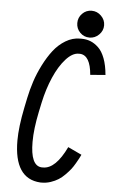

<svg xmlns="http://www.w3.org/2000/svg" viewBox="-58 -874 565 926"><g transform="rotate(5 225.0 -410.5)"><path d="M348.1 -834.5Q374.5 -834.5 394 -815.2Q413.6 -795.9 413.6 -769.5Q413.6 -743.2 394 -723.9Q374.5 -704.6 348.1 -704.6Q321.3 -704.6 302.5 -723.6Q283.7 -742.7 283.7 -769.5Q283.7 -796.4 302.5 -815.4Q321.3 -834.5 348.1 -834.5ZM367.7 -525.9Q359.9 -618.7 311 -622.6H303.2Q272.9 -622.6 241.2 -587.4Q209.5 -552.2 184.8 -495.4Q160.2 -438.5 146 -372.6L136.2 -326.2Q118.7 -242.2 118.7 -180.2Q118.7 -64.5 172.4 -61H180.2Q240.7 -61 292.5 -169.4L358.9 -138.2Q354 -127.9 349.9 -119.9Q345.7 -111.8 335.9 -95Q326.2 -78.1 316.2 -65.4Q306.2 -52.7 291 -37.4Q275.9 -22 260 -12Q244.1 -2 223.1 5.1Q202.1 12.2 180.2 12.2H172.4Q45.4 4.4 45.4 -180.2Q45.4 -245.6 64.9 -340.8L74.7 -388.2Q83 -428.2 96.2 -468.8Q109.4 -509.3 130.4 -550.8Q151.4 -592.3 176 -624Q200.7 -655.8 233.9 -675.8Q267.1 -695.8 303.2 -695.8H311Q334 -695.8 354 -688Q374 -680.2 392.8 -662.6Q411.6 -645 424.3 -611.6Q437 -578.1 440.9 -531.7Z"/></g></svg>

Font: Anka/Coder Narrow
Style: Italic
Weight: 400
Width: 3
Italic angle: -12°
Monospace: yes
Version: Version 001.100